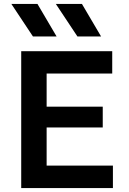

<svg xmlns="http://www.w3.org/2000/svg" viewBox="-20 -962 660 982"><path d="M88.5 0V-700H554V-586H218.5V-416.5H505.5V-310H218.5V-115H557.5V0ZM497 -775.5H376L265.5 -942H399ZM269.5 -775.5H148.5L38 -942H171.5Z"/></svg>

Font: Geologica Roman Medium
Style: Regular
Weight: 500
Designer: Sindre Bremnes, Frode Helland
Foundry: Monokrom Skriftforlag AS
Version: Version 1.010;gftools[0.9.28]